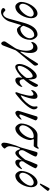

<svg xmlns="http://www.w3.org/2000/svg" viewBox="1345 -2033 978 3708"><g transform="rotate(90 1834.0 -179.0)"><path d="M106 14C245 14 332 -176 332 -296C332 -350 302 -414 243 -414C121 -414 17 -224 17 -99C17 -44 65 14 106 14ZM106 -62C76 -62 53 -95 52 -124C51 -204 142 -341 245 -341C277 -341 301 -316 302 -287C306 -209 189 -62 106 -62Z M650 -414C525 -414 460 -292 417 -138L339 145C323 203 288 249 252 249C229 249 215 238 205 227C195 216 186 207 174 207C155 207 135 230 135 247C135 266 166 290 213 290C300 290 376 191 394 131L465 -101C487 -61 522 -17 551 -17C646 -17 750 -121 750 -283C750 -336 701 -414 650 -414ZM539 -83C504 -83 484 -120 477 -139L486 -168C522 -271 571 -351 662 -351C693 -351 719 -305 719 -266C719 -177 613 -83 539 -83Z M820 287C831 287 848 273 857 254C867 232 940 40 950 11C951 7 963 -9 971 -20C1125 -210 1164 -249 1235 -339C1246 -352 1248 -363 1248 -371C1248 -393 1236 -426 1222 -426C1214 -426 1206 -420 1202 -412C1164 -347 1051 -171 989 -88C987 -86 985 -84 983 -84C979 -84 976 -88 977 -95C995 -165 1003 -225 1003 -274C1003 -365 966 -414 911 -414C839 -414 791 -346 791 -306C791 -295 795 -294 799 -294C801 -294 804 -295 809 -300C828 -321 854 -332 880 -332C931 -332 961 -288 960 -187C958 -120 938 -25 903 26C868 78 838 124 789 199C780 212 779 223 779 235C779 259 801 287 820 287Z M1270 15C1323 15 1415 -53 1484 -122C1479 -104 1475 -77 1475 -55C1475 -19 1487 14 1528 14C1592 14 1658 -68 1658 -116C1658 -119 1657 -120 1652 -120C1648 -120 1644 -118 1638 -110C1623 -92 1585 -68 1558 -68C1531 -68 1510 -93 1509 -148C1545 -188 1659 -323 1659 -379C1659 -397 1643 -425 1626 -425C1619 -425 1614 -419 1607 -406C1578 -351 1549 -293 1519 -243C1518 -241 1517 -240 1516 -240C1516 -240 1515 -241 1515 -243C1515 -313 1511 -400 1450 -400C1354 -400 1215 -185 1215 -66C1215 -19 1235 15 1270 15ZM1274 -31C1261 -31 1253 -46 1253 -68C1253 -153 1373 -321 1449 -321C1481 -321 1490 -267 1485 -205C1477 -186 1464 -170 1451 -154C1389 -77 1326 -31 1274 -31Z M1773 14C1785 14 1797 1 1830 -24C1914 -89 2092 -250 2092 -346C2092 -382 2071 -415 2049 -415C2039 -415 2034 -408 2034 -400C2034 -394 2038 -376 2038 -349C2038 -271 1918 -139 1844 -100C1831 -93 1829 -91 1825 -91C1820 -91 1822 -99 1824 -104C1867 -212 1889 -297 1889 -348C1889 -392 1871 -414 1837 -414C1788 -414 1720 -357 1720 -304C1720 -294 1720 -292 1727 -292C1734 -292 1764 -336 1800 -336C1837 -336 1846 -279 1788 -84C1777 -49 1763 -16 1762 -13C1758 0 1766 14 1773 14Z M2155 14C2205 14 2276 -57 2288 -91C2292 -102 2292 -107 2283 -107C2282 -107 2274 -100 2263 -92C2247 -80 2224 -64 2211 -64C2197 -64 2185 -70 2193 -95C2212 -155 2290 -331 2304 -372C2310 -391 2281 -415 2260 -415C2237 -415 2232 -410 2227 -396L2122 -55C2109 -13 2142 14 2155 14Z M2454 14C2593 14 2686 -186 2686 -279C2686 -290 2672 -319 2669 -330C2667 -338 2669 -344 2676 -344C2683 -344 2782 -341 2796 -341C2817 -341 2853 -415 2853 -429C2853 -434 2844 -439 2838 -439C2835 -439 2830 -431 2822 -423C2815 -417 2805 -410 2794 -410C2742 -410 2630 -414 2588 -414C2466 -414 2365 -224 2365 -99C2365 -50 2416 14 2454 14ZM2457 -62C2427 -62 2400 -95 2399 -124C2398 -205 2485 -341 2610 -341C2638 -341 2648 -333 2648 -305C2648 -210 2540 -62 2457 -62Z M2775 285C2793 285 2849 240 2849 219C2849 212 2839 206 2828 193C2817 178 2803 156 2803 116C2803 95 2828 -77 2855 -77C2862 -77 2865 -68 2868 -60C2881 -25 2897 14 2936 14C2986 14 3063 -99 3075 -115H3077C3070 -98 3063 -77 3062 -60C3060 -18 3075 14 3115 14C3161 14 3218 -34 3247 -106C3249 -111 3244 -115 3239 -115C3231 -115 3184 -62 3147 -62C3102 -62 3085 -100 3097 -137C3137 -190 3217 -333 3230 -370C3235 -384 3202 -414 3176 -414C3168 -414 3160 -413 3155 -402C3115 -314 3090 -250 3064 -176C2992 -81 2958 -52 2932 -52C2904 -52 2880 -74 2880 -105C2880 -116 2880 -132 2888 -150C2953 -274 3003 -343 3003 -382C3003 -394 2972 -414 2939 -414C2925 -414 2919 -405 2914 -390C2895 -332 2838 -125 2828 -92C2818 -60 2798 -17 2792 0C2769 75 2735 169 2735 234C2735 265 2754 285 2775 285Z M3535 -459C3543 -459 3551 -467 3558 -474C3584 -503 3668 -606 3668 -611C3668 -626 3639 -648 3629 -648C3619 -648 3611 -636 3604 -623C3587 -592 3540 -507 3529 -479C3527 -474 3524 -459 3535 -459ZM3370 14C3509 14 3596 -176 3596 -296C3596 -350 3566 -414 3507 -414C3385 -414 3281 -224 3281 -99C3281 -44 3329 14 3370 14ZM3370 -62C3340 -62 3317 -95 3316 -124C3315 -204 3406 -341 3509 -341C3541 -341 3565 -316 3566 -287C3570 -209 3453 -62 3370 -62Z"/></g></svg>

Font: EB Garamond
Style: Italic
Weight: 400
Italic angle: -17.2°
Designer: Georg Duffner and Octavio Pardo
Foundry: Georg Duffner
Version: Version 1.000;PS 001.000;hotconv 1.0.88;makeotf.lib2.5.64775